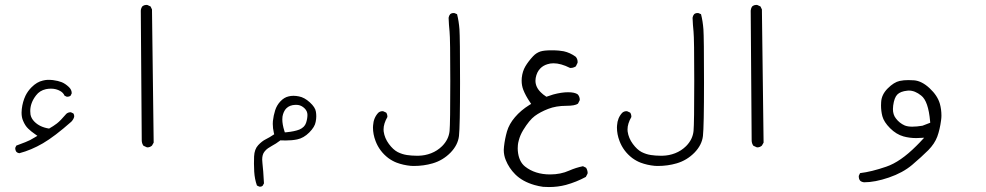

<svg xmlns="http://www.w3.org/2000/svg" viewBox="-20 -443 4040 787"><path d="M283.7 37.1Q284.2 35.2 284.2 33.2Q284.2 27.3 280.8 22L270.5 17.1Q270 17.1 269.5 17.1Q259.3 17.1 252 23.4Q227.5 52.2 213.1 63.2Q198.7 74.2 181.2 84Q143.1 78.1 121.1 55.7Q107.9 42.5 105 26.4Q104 19 104 12.2Q104 -21.5 127.9 -52.2Q142.6 -71.8 168.5 -77.6Q178.7 -79.6 189 -79.6Q210.4 -79.6 227.1 -69.8Q239.3 -63 244.6 -50.8L253.9 -46.4Q254.9 -46.4 255.4 -46.4Q263.7 -46.4 269 -50.3L273.9 -60.1Q273.9 -61 273.9 -62Q273.9 -75.2 262.2 -86.4Q247.6 -100.1 233.2 -106Q218.8 -111.8 197.3 -114.7Q189.5 -115.7 184.1 -115.7Q178.7 -115.7 172.4 -115.5Q166 -115.2 155.8 -112.8Q131.3 -107.4 109.4 -85.4Q94.2 -70.3 84.5 -50.8Q72.8 -25.9 69.3 3.9Q68.4 11.7 68.4 19Q68.4 38.1 74.7 52.2Q83 72.3 95.5 84.2Q107.9 96.2 123 106.4L133.3 113.8L122.6 120.1Q103.5 132.3 84.2 139.6Q64.9 147 46.9 153.8L42.5 163.1Q42.5 163.6 42.5 164.1Q42.5 172.9 47.4 179.7Q52.2 184.1 59.1 185.1Q107.9 172.4 156 144.3Q204.1 116.2 272.5 55.7Q280.8 46.9 283.7 37.1Z M584 161.1Q594.7 161.1 603 153.8L609.9 141.6L603 -404.3L597.2 -416.5L584.5 -422.4Q582.5 -422.9 581.1 -422.9Q579.6 -422.9 577.6 -422.6Q575.7 -422.4 572.8 -421.9Q567.9 -420.4 563.5 -417Q558.1 -409.7 557.1 -399.9L561 131.8Q561 144.5 567.9 154.3L581.5 160.6Q582.5 161.1 584 161.1Z M1137.2 46.4Q1137.2 33.7 1140.1 25.4Q1145 9.8 1153.8 1Q1167 -12.2 1189.9 -13.2Q1191.4 -13.2 1194.3 -13.2Q1197.3 -13.2 1202.1 -12.7Q1216.8 -10.3 1228.5 1.2Q1240.2 12.7 1240.2 27.8Q1240.2 43.9 1234.4 61Q1228.5 78.6 1207.5 87.9Q1188 95.7 1154.3 99.1L1147.5 99.6L1145.5 93.3Q1137.2 66.9 1137.2 46.4ZM1042.5 321.8Q1043.9 322.3 1046.4 322.3Q1052.2 322.3 1056.6 318.4L1062 308.6Q1059.1 252.9 1055.7 225.6Q1054.7 217.8 1054.7 210.9Q1054.7 190.4 1064 178.7Q1070.3 170.4 1078.4 164.8Q1086.4 159.2 1093.8 155.3Q1110.8 146.5 1129.4 132.3Q1141.6 132.8 1150.9 132.8Q1177.2 132.8 1198.2 128.4Q1224.6 123 1247.6 100.1Q1270.5 77.1 1273.9 56.6Q1276.4 44.4 1276.4 34.2Q1276.4 23.9 1274.9 15.1Q1272.5 -2.9 1250 -23.4Q1227.5 -43.9 1205.1 -47.9Q1193.4 -50.3 1182.9 -50.3Q1172.4 -50.3 1163.1 -47.9Q1145 -43.9 1129.9 -28.1Q1114.7 -12.2 1107.9 9Q1101.1 30.3 1098.6 53.2Q1098.1 59.1 1098.1 64.9Q1098.1 82.5 1102.5 101.6L1104 107.4Q1084.5 120.6 1068.4 128.4Q1053.7 135.7 1038.3 152.1Q1022.9 168.5 1021.5 198.2Q1021 211.9 1021 228Q1021 244.1 1022 260.3Q1023.9 291.5 1033.2 317.4Z M1508.8 79.6Q1508.8 107.4 1519.5 135.3Q1535.2 176.8 1571.3 204.6Q1587.9 216.8 1605.5 223.6Q1632.8 233.9 1663.6 236.8Q1669.9 237.3 1675.8 237.3Q1716.8 237.3 1753.4 226.6Q1795.4 214.4 1826.7 182.6Q1856.9 151.4 1861.3 114.7Q1865.7 75.7 1865.7 -106.9Q1865.7 -289.6 1863.3 -322.8Q1860.8 -356 1853.5 -384.8L1843.3 -389.2Q1841.8 -389.6 1839.8 -389.6Q1830.6 -389.6 1825.2 -384.8Q1819.8 -378.4 1818.8 -370.1Q1819.8 -341.3 1822.8 -313Q1825.7 -284.7 1825.7 -111.3Q1825.7 62 1822.8 93.8Q1819.3 128.9 1792 156.2Q1772.5 175.3 1747.3 185.1Q1722.2 194.8 1695.8 195.3Q1692.4 195.3 1686 195.3Q1667.5 195.3 1647.9 192.4Q1628.4 189.5 1609.9 180.2Q1591.3 170.4 1574 147Q1556.6 123.5 1552.7 96.2Q1552.2 91.8 1552.2 87.4Q1552.2 64 1567.9 36.6Q1567.9 36.1 1567.9 35.6Q1567.9 25.4 1563 18.6L1551.3 13.2Q1549.8 12.7 1548.3 12.7Q1537.6 12.7 1530.3 19.5Q1511.2 40 1509.3 70.8Q1508.8 75.2 1508.8 79.6Z M2290.5 -232.9Q2283.7 -234.4 2270.8 -235.6Q2257.8 -236.8 2241.5 -236.8Q2225.1 -236.8 2213.9 -235.6Q2202.6 -234.4 2194.8 -231.9Q2177.7 -226.1 2165 -212.4Q2145.5 -191.4 2133.5 -171.1Q2121.6 -150.9 2118.7 -124Q2118.2 -118.2 2118.2 -112.3Q2118.2 -92.3 2125 -74.7Q2134.3 -50.8 2152.3 -24.4L2157.2 -17.1L2149.9 -12.7Q2114.7 9.3 2090.8 37.4Q2066.9 65.4 2058.1 95.7Q2049.3 126.5 2045.9 157.7Q2044.9 164.6 2044.9 171.4Q2044.9 193.4 2053.2 213.4Q2066.4 246.1 2091.8 271.5Q2121.6 301.3 2170.9 315.4Q2188 320.3 2206.1 322.8Q2218.3 323.7 2230 323.7Q2266.6 323.7 2299.8 314.9Q2342.3 303.2 2381.3 282.2L2388.2 269Q2388.7 267.1 2388.7 265.4Q2388.7 263.7 2388.4 261.2Q2388.2 258.8 2387.2 255.9Q2385.7 250 2382.3 244.6L2369.6 238.3Q2340.8 244.1 2313 256.3Q2278.3 272 2234.9 272Q2173.3 272 2132.3 239.7Q2106.4 219.2 2102.5 175.3Q2102.1 170.4 2102.1 165Q2102.1 159.7 2102.8 151.4Q2103.5 143.1 2106.4 132.8Q2111.8 111.3 2124.5 90.3Q2149.9 48.8 2172.1 32.5Q2194.3 16.1 2226.8 3.4Q2259.3 -9.3 2301.3 -9.3Q2336.9 -9.3 2349.1 -18.1L2356 -31.7Q2356.4 -33.2 2356.4 -34.2Q2356.4 -46.9 2348.1 -56.2Q2335.9 -64.9 2308.6 -64.9Q2281.7 -64.9 2247.6 -55.7Q2235.4 -52.2 2219.7 -46.4Q2204.6 -56.2 2196.8 -64.5Q2174.8 -85.9 2174.8 -112.3Q2174.8 -117.7 2175.8 -123.5Q2180.2 -147.9 2194.8 -162.6Q2206.1 -174.3 2223.6 -179.7Q2235.4 -183.6 2248.5 -183.6Q2278.8 -183.6 2316.4 -164.6Q2317.4 -164.6 2319.6 -164.6Q2321.8 -164.6 2325.7 -165Q2333.5 -166.5 2340.3 -170.9L2347.2 -185.1Q2347.7 -186.5 2347.7 -188.5Q2347.7 -201.7 2339.8 -210.4Q2316.9 -227.1 2290.5 -232.9Z M2508.8 79.6Q2508.8 107.4 2519.5 135.3Q2535.2 176.8 2571.3 204.6Q2587.9 216.8 2605.5 223.6Q2632.8 233.9 2663.6 236.8Q2669.9 237.3 2675.8 237.3Q2716.8 237.3 2753.4 226.6Q2795.4 214.4 2826.7 182.6Q2856.9 151.4 2861.3 114.7Q2865.7 75.7 2865.7 -106.9Q2865.7 -289.6 2863.3 -322.8Q2860.8 -356 2853.5 -384.8L2843.3 -389.2Q2841.8 -389.6 2839.8 -389.6Q2830.6 -389.6 2825.2 -384.8Q2819.8 -378.4 2818.8 -370.1Q2819.8 -341.3 2822.8 -313Q2825.7 -284.7 2825.7 -111.3Q2825.7 62 2822.8 93.8Q2819.3 128.9 2792 156.2Q2772.5 175.3 2747.3 185.1Q2722.2 194.8 2695.8 195.3Q2692.4 195.3 2686 195.3Q2667.5 195.3 2647.9 192.4Q2628.4 189.5 2609.9 180.2Q2591.3 170.4 2574 147Q2556.6 123.5 2552.7 96.2Q2552.2 91.8 2552.2 87.4Q2552.2 64 2567.9 36.6Q2567.9 36.1 2567.9 35.6Q2567.9 25.4 2563 18.6L2551.3 13.2Q2549.8 12.7 2548.3 12.7Q2537.6 12.7 2530.3 19.5Q2511.2 40 2509.3 70.8Q2508.8 75.2 2508.8 79.6Z M3084 161.1Q3094.7 161.1 3103 153.8L3109.9 141.6L3103 -404.3L3097.2 -416.5L3084.5 -422.4Q3082.5 -422.9 3081.1 -422.9Q3079.6 -422.9 3077.6 -422.6Q3075.7 -422.4 3072.8 -421.9Q3067.9 -420.4 3063.5 -417Q3058.1 -409.7 3057.1 -399.9L3061 131.8Q3061 144.5 3067.9 154.3L3081.5 160.6Q3082.5 161.1 3084 161.1Z M3761.2 72.3Q3737.8 76.2 3719.2 76.2Q3700.7 76.2 3688.5 71.3Q3666.5 61.5 3652.3 42.5Q3640.1 27.3 3640.1 3.9Q3640.1 -2.9 3641.1 -10.3Q3645.5 -43 3658.2 -55.7Q3670.9 -68.4 3698.7 -71.3Q3702.1 -71.8 3705.1 -71.8Q3730.5 -71.8 3755.9 -51.3Q3785.2 -28.8 3792.5 54.2L3793 60.1ZM3837.4 50.3Q3838.9 40 3838.9 31.2Q3838.9 5.4 3832.5 -17.6Q3822.8 -51.3 3790.5 -81.3Q3758.3 -111.3 3726.6 -113.8Q3714.4 -114.7 3703.6 -114.7Q3684.1 -114.7 3668 -111.3Q3644.5 -106.4 3618.7 -80.6Q3593.3 -55.2 3591.8 -24.4Q3591.3 -18.6 3591.3 -10.7Q3591.3 12.2 3596.7 33.2Q3603 57.1 3628.4 82.5Q3653.8 107.9 3683.6 116.2Q3708.5 123 3735.4 123Q3741.2 123 3768.1 121.6Q3745.1 146.5 3735.8 155.3Q3670.4 220.7 3612.8 240.2Q3551.8 261.2 3505.4 266.6L3500.5 276.9Q3500 278.8 3500 281.7Q3500 284.7 3501.2 289.1Q3502.4 293.5 3505.9 297.9Q3512.2 303.2 3522 304.2Q3566.4 304.2 3623.5 284.7Q3680.7 265.1 3718.8 232.9Q3757.8 199.7 3785.2 172.4Q3811 146 3821.8 117.2Q3832.5 87.9 3837.4 50.3Z"/></svg>

Font: NaikaiFont
Style: Light
Weight: 300
Version: Version 1.89